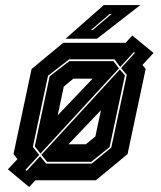

<svg xmlns="http://www.w3.org/2000/svg" viewBox="-20 -708 634 754"><path d="M94.5 26.5 11 -43 48.5 -83 33 -103 104 -437 228.5 -540H473.5L499.5 -568.5L583 -500L539.5 -453L552 -437L481 -103L356.5 0H119L116.5 2.5ZM85 -37 137.5 -94.5 161 -65.5H340L417 -128.5L478 -414L455.5 -440.5L510 -500.5L506 -504L452 -445L429.5 -475H251.5L168.5 -410.5L109 -131L134 -99.5L80 -41ZM139 -105 116.5 -133 175 -408.5 252.5 -468H425.5L447 -439.5ZM165 -72.5 142.5 -100 450.5 -435 470.5 -412 410.5 -130.5 338.5 -72.5ZM206.5 -255 343.5 -399H268L230.5 -368ZM249 -141.5H317L354.5 -172L376.5 -275.5ZM237.5 -556 387.5 -688H531L361 -556ZM337 -590H344L418 -653H410.5Z"/></svg>

Font: Tourney Expanded ExtraBold
Style: Italic
Weight: 800
Width: 7
Italic angle: -12°
Designer: Tyler Finck
Foundry: Etcetera Type Co
Version: Version 1.010; ttfautohint (v1.8.3)